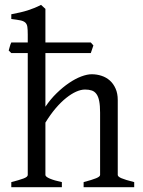

<svg xmlns="http://www.w3.org/2000/svg" viewBox="-20 -777 592 797"><path d="M327.1 0V-21Q362.3 -30.3 378.9 -37.1Q395.5 -43.9 395.5 -50.8V-309.1Q395.5 -338.9 391.8 -357.4Q388.2 -376 380.4 -386.7Q372.6 -397.5 360.8 -401.4Q349.1 -405.3 333 -405.3Q315.9 -405.3 296.1 -396.5Q276.4 -387.7 254.9 -370.6Q233.4 -353.5 211.4 -327.9Q189.5 -302.2 168.5 -268.1V-50.8Q168.5 -43.5 186.8 -35.6Q205.1 -27.8 236.8 -21V0H26.9V-21Q59.1 -29.3 77.1 -35.9Q95.2 -42.5 95.2 -50.8V-556.6H26.9L16.1 -567.4Q18.6 -575.2 20.8 -584Q22.9 -592.8 26.9 -600.6H95.2V-633.8Q95.2 -654.3 93.5 -665.8Q91.8 -677.2 84.7 -683.6Q77.6 -689.9 64 -692.6Q50.3 -695.3 26.9 -698.2V-717.8Q47.4 -721.7 64.2 -725.6Q81.1 -729.5 95.5 -734.1Q109.9 -738.8 123 -744.1Q136.2 -749.5 150.4 -756.8L168.5 -740.2V-600.6H356.9L367.7 -588.4L356.9 -556.6H168.5V-334Q189.5 -365.2 215.1 -390.1Q240.7 -415 266.6 -432.6Q292.5 -450.2 317.1 -459.5Q341.8 -468.8 360.8 -468.8Q381.8 -468.8 401.4 -462.4Q420.9 -456.1 435.8 -442.9Q450.7 -429.7 459.7 -409.4Q468.8 -389.2 468.8 -361.8V-50.8Q468.8 -43.9 483.6 -37.4Q498.5 -30.8 537.1 -21V0Z"/></svg>

Font: Noto Serif Devanagari
Style: Regular
Weight: 400
Designer: Monotype Design Team
Foundry: Monotype Imaging Inc.
Version: Version 1.01